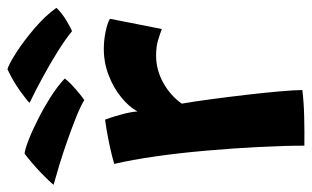

<svg xmlns="http://www.w3.org/2000/svg" viewBox="-211 -655 838 516"><g transform="rotate(-90 208.0 -397.0)"><path d="M166.5 -446.5Q179 -469.5 204.5 -490.2Q230 -511 263.8 -524Q297.5 -537 334.5 -537Q357.5 -537 380.8 -532.2Q404 -527.5 415.5 -520.5L388 -381Q376.5 -385.5 358.8 -391Q341 -396.5 317 -396.5Q278.5 -396.5 244 -377.5Q209.5 -358.5 187.5 -327.5Q193 -296 199.2 -249.5Q205.5 -203 211.2 -153.5Q217 -104 220.5 -63.5Q224 -23 224 -3.5Q193 0.5 152 1.5Q111 2.5 74.5 2Q74.5 -52.5 71 -120.8Q67.5 -189 61.2 -260.8Q55 -332.5 45.8 -397.2Q36.5 -462 25.5 -509Q45.5 -515 71 -520.5Q96.5 -526 117.2 -529.5Q138 -533 144.5 -533.5Q150.5 -518.5 158 -491.2Q165.5 -464 166.5 -446.5ZM280 -796Q294 -792 324.8 -772.2Q355.5 -752.5 389.2 -723.8Q423 -695 445 -664.5Q431.5 -650 410.2 -637.2Q389 -624.5 382 -622.5Q362.5 -639 328.2 -660.5Q294 -682 256.5 -702.2Q219 -722.5 189.5 -736.5Q196.5 -744 222.2 -762.5Q248 -781 280 -796ZM53 -750Q64 -749 88.8 -739.5Q113.5 -730 144.2 -714.5Q175 -699 204.8 -680.2Q234.5 -661.5 255 -642Q250 -634.5 237.8 -623Q225.5 -611.5 213.5 -601.8Q201.5 -592 197 -589.5Q180.5 -599.5 152 -611Q123.5 -622.5 90.2 -634.2Q57 -646 25 -655.8Q-7 -665.5 -30.5 -672Q-24.5 -680.5 0.2 -704.5Q25 -728.5 53 -750Z"/></g></svg>

Font: Grandstander SemiBold
Style: Regular
Weight: 600
Designer: Tyler Finck
Foundry: Etcetera Type Co
Version: Version 1.200; ttfautohint (v1.8.3)